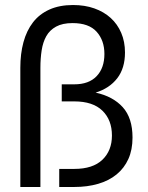

<svg xmlns="http://www.w3.org/2000/svg" viewBox="-20 -745 591 765"><path d="M61 -475Q61 -531 73.5 -577Q86 -623 111.5 -656Q137 -689 177 -707Q217 -725 271 -725Q318 -725 356 -711.5Q394 -698 421 -673.5Q448 -649 463 -614Q478 -579 478 -536Q478 -473 447 -433Q416 -393 361 -376Q430 -361 469 -318Q508 -275 508 -197Q508 -148 491.5 -111.5Q475 -75 444.5 -50Q414 -25 371 -12.5Q328 0 276 0H216V-72H276Q350 -72 388 -108.5Q426 -145 426 -205Q426 -267 388 -304Q350 -341 276 -341H226V-409H276Q334 -409 365 -441.5Q396 -474 396 -530Q396 -584 365 -618.5Q334 -653 269 -653Q229 -653 203.5 -639Q178 -625 164.5 -601Q151 -577 146 -544.5Q141 -512 141 -475V0H61Z"/></svg>

Font: CyStack Display
Style: Regular
Weight: 400
Designer: Weizhong Zhang
Foundry: 本地遙控
Version: Version 1.000;Glyphs 3.1.2 (3151)